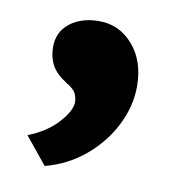

<svg xmlns="http://www.w3.org/2000/svg" viewBox="-52 -187 405 448"><g transform="rotate(10 151.0 37.5)"><path d="M82 215 30 151Q74 134 100 105Q126 76 126 56Q126 47 121.5 36.5Q117 26 98 15Q73 -1 63 -19.5Q53 -38 53 -62Q53 -98 80 -119Q107 -140 149 -140Q197 -140 229.5 -102.5Q262 -65 262 -5Q262 42 239 87.5Q216 133 175.5 167Q135 201 82 215Z"/></g></svg>

Font: Lexend Black
Style: Regular
Weight: 900
Designer: Bonnie Shaver-Troup, Thomas Jockin
Foundry: Lexend
Version: Version 1.007; ttfautohint (v1.8.3)